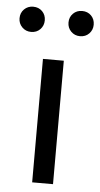

<svg xmlns="http://www.w3.org/2000/svg" viewBox="-74 -720 394 753"><g transform="rotate(5 123.0 -343.5)"><path d="M81.9 0V-486H164V0ZM26.2 -587.3Q5.1 -587.3 -9.2 -601.7Q-23.5 -616.2 -23.5 -636.9Q-23.5 -658.3 -9.2 -672.5Q5.1 -686.6 26.2 -686.6Q47.9 -686.6 61.9 -672.5Q75.9 -658.3 75.9 -636.9Q75.9 -616.2 61.9 -601.7Q47.9 -587.3 26.2 -587.3ZM218.8 -587.3Q197.7 -587.3 183.4 -601.7Q169.2 -616.2 169.2 -636.9Q169.2 -658.3 183.4 -672.5Q197.7 -686.6 218.8 -686.6Q240.5 -686.6 254.5 -672.5Q268.5 -658.3 268.5 -636.9Q268.5 -616.2 254.5 -601.7Q240.5 -587.3 218.8 -587.3Z"/></g></svg>

Font: Source Sans 3
Style: Regular
Weight: 200
Designer: Paul D. Hunt
Foundry: Adobe
Version: Version 3.046;hotconv 1.0.118;makeotfexe 2.5.65603